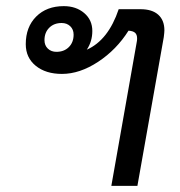

<svg xmlns="http://www.w3.org/2000/svg" viewBox="-20 -606 586 626"><path d="M516 -507Q516 -501 514 -485L428 0H343L426 -470Q427 -474 427 -481Q427 -493 420.5 -499Q414 -505 399 -506Q360 -444 300 -404.5Q240 -365 182 -365Q129 -365 96.5 -391.5Q64 -418 64 -462Q64 -518 98 -552Q132 -586 188 -586Q228 -586 254.5 -563.5Q281 -541 281 -505Q281 -471 263 -444Q333 -475 367 -576H438Q476 -576 496 -558Q516 -540 516 -507ZM220 -493Q220 -510 209 -520.5Q198 -531 181 -531Q156 -531 140.5 -515.5Q125 -500 125 -475Q125 -458 136 -447.5Q147 -437 164 -437Q189 -437 204.5 -452.5Q220 -468 220 -493Z"/></svg>

Font: Sarabun
Style: Italic
Weight: 400
Italic angle: -10°
Designer: Suppakit Chalermlarp | Katatrad Co.,Ltd.
Foundry: Cadson Demak Co.,Ltd.
Version: Version 1.000; ttfautohint (v1.6)